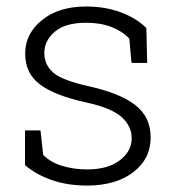

<svg xmlns="http://www.w3.org/2000/svg" viewBox="-20 -558 540 588"><path d="M430.7 -365.2H382.8L376 -439.9Q354 -462.9 320.6 -475.6Q287.1 -488.3 243.7 -488.3Q179.7 -488.3 147.7 -460.7Q115.7 -433.1 115.7 -396Q115.7 -359.4 143.3 -335.4Q170.9 -311.5 253.4 -293.5Q347.7 -272.5 394.5 -236.1Q441.4 -199.7 441.4 -137.2Q441.4 -71.3 387.9 -30.5Q334.5 10.3 246.6 10.3Q188 10.3 139.9 -6.1Q91.8 -22.5 56.6 -52.2V-158.7H104L112.3 -83.5Q135.7 -60.1 171.6 -49.6Q207.5 -39.1 246.6 -39.1Q310.1 -39.1 346.7 -66.9Q383.3 -94.7 383.3 -134.3Q383.3 -171.4 352.8 -199.2Q322.3 -227.1 242.7 -244.6Q148.4 -265.1 102.8 -299.1Q57.1 -333 57.1 -394Q57.1 -454.6 108.4 -496.3Q159.7 -538.1 243.7 -538.1Q301.8 -538.1 349.9 -520.3Q397.9 -502.4 428.2 -472.2Z"/></svg>

Font: TypoPRO Roboto Slab
Style: Light
Weight: 300
Designer: Google
Version: Version 1.100263; 2013; ttfautohint (v0.94.20-1c74) -l 8 -r 